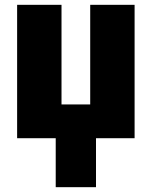

<svg xmlns="http://www.w3.org/2000/svg" viewBox="-20 -573 629 796"><path d="M211 0H51V-553H235V-140H354V-553H538V0H378V203H211Z"/></svg>

Font: Noto Sans Display SemiCondensed Black
Style: Regular
Weight: 900
Width: 4
Designer: Monotype Design Team
Foundry: Monotype Imaging Inc.
Version: Version 1.900